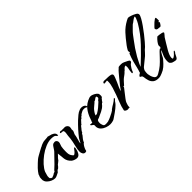

<svg xmlns="http://www.w3.org/2000/svg" viewBox="14 -931 1427 1427"><g transform="rotate(-45 727.0 -218.0)"><path d="M302 10Q292 10 279 5.5Q266 1 258 -6Q234 -28 230 -56.5Q226 -85 224 -115Q220 -110 213.5 -103.5Q207 -97 202 -92Q199 -89 196 -84.5Q193 -80 190 -76Q183 -69 177 -65.5Q171 -62 166 -57Q164 -55 158 -47Q156 -43 152 -40.5Q148 -38 145 -34Q138 -33 133.5 -27.5Q129 -22 124 -16Q114 -12 102.5 -5.5Q91 1 80 1Q66 1 49.5 -6Q33 -13 20 -25.5Q7 -38 5 -53H4V-71Q4 -87 8 -92Q10 -95 11 -99.5Q12 -104 13 -107L27 -127Q30 -132 42.5 -145Q55 -158 69 -171Q83 -184 89 -189Q97 -196 113 -205Q129 -214 145.5 -223Q162 -232 172 -237L176 -238Q181 -242 192.5 -246.5Q204 -251 209 -252Q215 -254 228 -254.5Q241 -255 248 -256Q254 -256 258 -258L279 -252Q290 -251 305 -242Q320 -233 321 -219Q323 -212 320 -208L311 -213Q304 -224 291.5 -226.5Q279 -229 266 -229Q238 -229 206 -215.5Q174 -202 145 -180.5Q116 -159 93.5 -134Q71 -109 61 -86Q60 -83 59.5 -80Q59 -77 58 -75Q55 -65 52.5 -56Q50 -47 51 -36Q51 -29 53 -28Q55 -27 61 -21L69 -18L76 -21L84 -24Q92 -27 97 -32Q101 -34 104 -34.5Q107 -35 107 -36Q114 -38 114.5 -41.5Q115 -45 120 -49Q135 -63 149.5 -76.5Q164 -90 177 -105Q184 -113 194.5 -123Q205 -133 214 -143Q217 -146 219.5 -149.5Q222 -153 224 -156Q229 -164 239 -178.5Q249 -193 262 -193Q264 -194 268 -194Q278 -194 284 -186.5Q290 -179 290 -171Q290 -161 286 -152.5Q282 -144 280 -135Q276 -112 276 -90Q276 -83 276 -76Q276 -69 277 -61Q280 -40 298 -23L302 -22Q316 -30 321.5 -38Q327 -46 337 -58Q337 -58 339 -59.5Q341 -61 342 -61Q346 -61 346 -57V-56Q346 -52 345 -48.5Q344 -45 343 -40Q342 -28 331.5 -9Q321 10 302 10Z M375 24Q361 24 354.5 12.5Q348 1 348 -9Q348 -32 354 -54.5Q360 -77 364 -99Q367 -113 368.5 -127Q370 -141 371 -155Q372 -162 373 -168.5Q374 -175 375 -182V-190Q375 -201 371 -204Q367 -207 352 -207Q347 -207 345 -209Q344 -210 344 -210.5Q344 -211 344 -211Q344 -215 347.5 -217Q351 -219 354 -220L368 -217L370 -218Q376 -217 383.5 -217.5Q391 -218 398 -218Q409 -218 418 -209.5Q427 -201 427 -190Q427 -184 425.5 -178.5Q424 -173 423 -167Q423 -166 424 -164V-162Q426 -155 420 -143.5Q414 -132 412 -124Q411 -118 410.5 -112.5Q410 -107 408 -102Q406 -97 405 -91Q404 -85 402 -79Q398 -69 396 -54Q396 -50 396.5 -50Q397 -50 398 -52Q403 -60 407 -69Q411 -78 416 -85Q436 -111 458.5 -136Q481 -161 505 -184Q521 -198 536 -211Q551 -224 571 -231Q580 -234 588 -234Q610 -234 621 -221Q626 -214 626 -209Q626 -205 622 -205Q620 -205 612 -210Q608 -213 601.5 -213Q595 -213 590 -213Q579 -213 560 -201Q556 -198 552.5 -195.5Q549 -193 548 -189Q541 -188 539 -184Q537 -180 532 -175L525 -172L503 -148H502L503 -144Q498 -144 496 -142Q490 -138 486 -131.5Q482 -125 477 -120L474 -117Q470 -113 467.5 -108Q465 -103 462 -97L453 -91L454 -88Q450 -85 450 -82Q443 -75 432 -60Q421 -45 420 -37Q413 -34 405.5 -23Q398 -12 393 -0.5Q388 11 388 17Q387 21 383 22.5Q379 24 375 24Z M655 7Q637 7 616.5 0Q596 -7 581.5 -21Q567 -35 565 -55Q565 -60 565.5 -65Q566 -70 565 -74Q565 -77 559 -80L556 -83Q552 -85 548 -88.5Q544 -92 544 -97Q547 -98 549 -98Q554 -98 558.5 -97Q563 -96 567 -96Q566 -96 568 -100Q568 -102 569 -104.5Q570 -107 571 -108Q572 -108 574 -115.5Q576 -123 577 -124Q591 -167 615.5 -197.5Q640 -228 683 -243Q687 -244 690.5 -244.5Q694 -245 698 -245Q706 -245 719 -239.5Q732 -234 742.5 -225.5Q753 -217 754 -208Q754 -204 754.5 -201Q755 -198 755 -194Q755 -188 752 -180L746 -177Q744 -173 742 -171L736 -164Q728 -156 730 -153L728 -152Q728 -152 728 -151Q728 -151 728 -151Q728 -151 728 -151Q728 -151 727 -151L728 -152L727 -151V-150L722 -149Q718 -146 715 -142.5Q712 -139 709 -135Q694 -119 670 -107.5Q646 -96 626 -87Q623 -86 617.5 -84.5Q612 -83 610 -80Q606 -75 605 -67Q604 -59 604 -52Q606 -40 610.5 -29Q615 -18 630 -18H639Q644 -18 649.5 -19Q655 -20 661 -21L668 -25L669 -24Q675 -26 690 -33Q705 -40 719 -47.5Q733 -55 736 -58L737 -59L738 -61L741 -64Q759 -77 776 -86.5Q793 -96 809 -112L811 -110H814Q813 -103 809 -99.5Q805 -96 800 -91L797 -86Q785 -67 760.5 -48Q736 -29 716 -16Q709 -12 702 -6.5Q695 -1 686 2Q669 7 655 7ZM623 -117Q629 -117 631.5 -117.5Q634 -118 639 -119Q659 -130 676.5 -145Q694 -160 710 -175Q712 -182 720 -187L724 -190Q726 -192 727.5 -194Q729 -196 729 -198Q730 -199 728 -205L727 -210V-212Q724 -213 719 -213Q712 -210 705 -204Q698 -198 690 -197Q686 -191 673 -181Q666 -175 659.5 -169.5Q653 -164 651 -162Q644 -155 634 -140.5Q624 -126 623 -117Z M824 21Q817 21 809 17Q801 13 798 6L799 1Q805 -30 817 -59Q829 -88 839 -117Q847 -139 857 -171Q867 -203 867 -228Q867 -231 867 -234.5Q867 -238 866 -241Q859 -241 853 -239.5Q847 -238 840 -238H839Q834 -238 834 -244Q834 -247 838 -251Q842 -255 850 -255Q853 -254 867 -254Q875 -254 889 -253.5Q903 -253 915.5 -250Q928 -247 930 -237Q931 -231 924.5 -214.5Q918 -198 910 -179Q901 -160 893 -142Q890 -134 887 -126.5Q884 -119 884 -114V-113L886 -116Q892 -125 898.5 -133Q905 -141 909 -148Q914 -154 924.5 -166.5Q935 -179 946 -193Q958 -207 969.5 -221Q981 -235 990 -242Q992 -244 994.5 -247Q997 -250 1000 -251Q1003 -252 1008.5 -252.5Q1014 -253 1025 -253Q1028 -253 1031 -252.5Q1034 -252 1036 -252Q1040 -252 1053 -246.5Q1066 -241 1079 -234Q1092 -227 1092 -222Q1093 -212 1085.5 -207.5Q1078 -203 1073 -197Q1066 -188 1059.5 -177.5Q1053 -167 1049 -156L1047 -150Q1043 -146 1040 -146Q1034 -146 1036 -153Q1036 -163 1038 -171.5Q1040 -180 1041 -187Q1043 -195 1043.5 -202.5Q1044 -210 1043 -219Q1043 -222 1041 -222Q1032 -222 1024 -214Q1016 -206 1011 -200L1005 -196Q1000 -189 988 -180L969 -166Q962 -161 949 -146.5Q936 -132 929 -124Q929 -123 922 -123H921L920 -122V-120Q922 -117 918 -113Q912 -105 897 -86Q882 -67 868 -48.5Q854 -30 852 -22Q848 -11 845.5 -2Q843 7 844 20Q837 19 834.5 19.5Q832 20 831 20Q828 21 824 21Z M1151 19Q1122 19 1106.5 6.5Q1091 -6 1085 -25.5Q1079 -45 1077 -66Q1076 -77 1068 -81Q1065 -83 1061.5 -84.5Q1058 -86 1058 -90Q1062 -98 1070 -102.5Q1078 -107 1080 -108Q1080 -109 1080.5 -110.5Q1081 -112 1081 -114L1086 -129L1093 -155Q1096 -166 1098.5 -178.5Q1101 -191 1105 -204Q1109 -218 1114 -233Q1119 -248 1126 -265Q1134 -267 1134.5 -269.5Q1135 -272 1133 -278Q1133 -279 1132.5 -280Q1132 -281 1132 -282Q1132 -288 1136.5 -295Q1141 -302 1145 -309Q1150 -317 1155 -323.5Q1160 -330 1161 -331Q1187 -366 1215.5 -397Q1244 -428 1284 -450Q1289 -452 1292.5 -454.5Q1296 -457 1301 -458L1300 -459Q1302 -459 1304 -459.5Q1306 -460 1308 -460Q1316 -460 1334 -454Q1352 -448 1367.5 -439Q1383 -430 1383 -419Q1383 -408 1371 -386.5Q1359 -365 1341 -339.5Q1323 -314 1303.5 -289Q1284 -264 1267.5 -245Q1251 -226 1243 -218Q1239 -214 1235 -211Q1231 -208 1227 -204Q1219 -196 1211.5 -187Q1204 -178 1195 -170Q1182 -158 1162.5 -143.5Q1143 -129 1130 -117Q1126 -113 1124.5 -110Q1123 -107 1120 -103Q1116 -98 1114.5 -82.5Q1113 -67 1114 -59Q1115 -50 1119 -36.5Q1123 -23 1131 -12Q1139 -1 1151 -1Q1157 -1 1161.5 -3.5Q1166 -6 1171 -8Q1200 -24 1220.5 -41.5Q1241 -59 1263 -83Q1271 -91 1278.5 -99.5Q1286 -108 1294 -116Q1299 -120 1304.5 -125.5Q1310 -131 1317 -130Q1316 -118 1309.5 -113.5Q1303 -109 1298 -101Q1293 -92 1288 -84Q1283 -76 1279 -66Q1277 -62 1273 -58Q1269 -54 1266 -50Q1250 -31 1232 -15.5Q1214 0 1190 9Q1180 13 1171 16Q1162 19 1151 19ZM1115 -137H1116Q1176 -192 1232 -251Q1288 -310 1328 -378Q1330 -381 1336 -393Q1342 -405 1346.5 -417Q1351 -429 1346 -432Q1335 -428 1325.5 -421Q1316 -414 1307 -407Q1304 -405 1300 -403Q1296 -401 1294 -398Q1286 -390 1278 -382Q1270 -374 1262 -366Q1251 -355 1241.5 -342Q1232 -329 1222 -316Q1199 -286 1184 -263.5Q1169 -241 1150 -209Q1147 -203 1139 -188Q1131 -173 1124 -158.5Q1117 -144 1115 -137Z M1428 -243Q1418 -243 1404 -245.5Q1390 -248 1389 -263Q1389 -265 1396.5 -273Q1404 -281 1412.5 -289Q1421 -297 1423 -299Q1426 -301 1437.5 -310Q1449 -319 1453 -313Q1454 -312 1454 -299V-285Q1454 -283 1452 -281Q1451 -281 1447.5 -279.5Q1444 -278 1444 -277L1445 -276Q1447 -275 1448.5 -272Q1450 -269 1449 -267Q1445 -260 1439 -251.5Q1433 -243 1428 -243ZM1335 15Q1331 15 1318.5 12Q1306 9 1302 7Q1292 0 1288 -5Q1284 -10 1284 -26Q1284 -55 1297.5 -83.5Q1311 -112 1322 -138Q1324 -140 1322 -141V-143Q1319 -153 1327 -166.5Q1335 -180 1346 -192Q1357 -204 1363 -208Q1368 -208 1381 -206.5Q1394 -205 1406 -202Q1418 -199 1418 -192Q1418 -191 1415 -187Q1412 -183 1408 -178L1400 -169Q1396 -165 1396 -164Q1387 -148 1372 -125Q1357 -102 1344 -78Q1335 -62 1329.5 -47.5Q1324 -33 1324 -22Q1324 -13 1328 -9Q1339 -11 1351.5 -23Q1364 -35 1372 -45H1377Q1377 -35 1370 -28L1367 -25Q1362 -16 1354.5 -0.5Q1347 15 1335 15Z"/></g></svg>

Font: Qwitcher Grypen
Style: Bold
Weight: 700
Designer: Robert E. Leuschke
Foundry: Robert E. Leuschke
Version: Version 1.100; ttfautohint (v1.8.3)